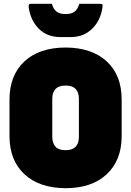

<svg xmlns="http://www.w3.org/2000/svg" viewBox="-20 -970 690 1010"><path d="M326 -720Q464 -719 542 -646.5Q620 -574 620 -446V-254Q620 -127 541.5 -53.5Q463 20 324 20Q186 19 108 -54Q30 -127 30 -254V-446Q30 -574 108.5 -647Q187 -720 326 -720ZM255 -250Q255 -217 272 -198Q289 -180 325 -180Q395 -180 395 -250V-450Q395 -485 377 -503Q360 -520 325 -520Q255 -520 255 -450ZM397 -950H505Q515 -950 518 -946.5Q521 -943 519 -931Q509 -862 464.5 -818.5Q420 -775 352 -775H298Q228 -775 184.5 -818.5Q141 -862 131 -931Q130 -943 132.5 -946.5Q135 -950 145 -950H253Q261 -921 278 -908.5Q295 -896 325 -896Q355 -896 372 -908.5Q389 -921 397 -950Z"/></svg>

Font: Recursive Sn Lnr St XBk
Style: Regular
Weight: 1000
Version: Version 1.079;hotconv 1.0.112;makeotfexe 2.5.65598; ttfautoh